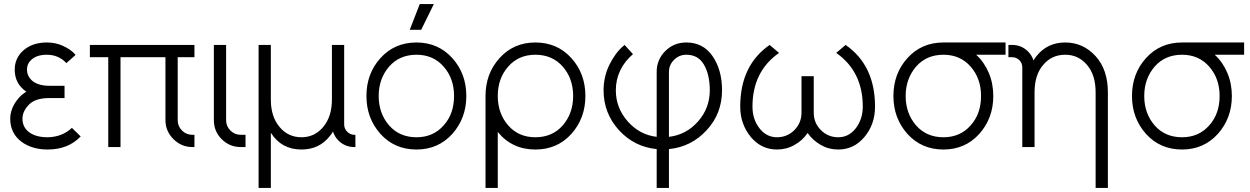

<svg xmlns="http://www.w3.org/2000/svg" viewBox="-20 -720 6120 940"><path d="M296 -300H223Q163 -300 134 -328Q112 -350 112 -379Q112 -408 134 -428Q161 -452 209 -452Q267 -452 305 -411L350 -451Q339 -465 323 -476Q307 -487 287 -496Q252 -512 209 -512Q138 -512 93 -472Q52 -434 52 -379Q52 -310 109 -271Q90 -260 76 -245Q62 -230 51 -212Q30 -176 30 -139Q30 -68 85 -26Q137 12 213 12Q314 12 375 -52L332 -94Q284 -49 213 -48Q154 -48 121 -74Q90 -98 90 -139Q90 -176 123 -209Q154 -240 223 -240H296Z M420 -500V-440H510V0H570V-440H790V-132Q790 -78 829 -39Q868 0 922 0H932V-60H922Q892 -60 871 -81Q850 -102 850 -132V-440H932V-500Z M1027 -500V-132Q1027 -77 1065 -39Q1104 0 1159 0H1182V-60H1159Q1129 -60 1108 -81Q1087 -102 1087 -132V-500Z M1456 12Q1543 12 1595 -54Q1599 -59 1603 -64.5Q1607 -70 1610 -76Q1614 -64 1620.5 -53Q1627 -42 1637 -32Q1669 0 1715 0H1720V-60H1715Q1695 -60 1680 -75Q1665 -90 1665 -110V-500H1605V-232Q1605 -149 1562 -98Q1520 -48 1456 -48Q1391 -48 1349 -98Q1306 -149 1306 -232V-500H1246V200H1306V-70Q1358 12 1456 12Z M2019 -512Q1912 -512 1843 -436Q1774 -360 1774 -250Q1774 -141 1843 -64Q1912 12 2019 12Q2125 12 2194 -64Q2263 -141 2263 -250Q2263 -360 2194 -436Q2125 -512 2019 -512ZM2019 -452Q2101 -452 2152 -394Q2203 -336 2203 -250Q2203 -207 2190.5 -171Q2178 -135 2152 -106Q2101 -48 2019 -48Q1936 -48 1885 -106Q1834 -165 1834 -250Q1834 -293 1847 -329Q1860 -365 1885 -394Q1936 -452 2019 -452ZM1986 -574H2042L2104 -700H2035Z M2601 -452Q2684 -452 2735 -394Q2786 -336 2786 -250Q2786 -165 2735 -106Q2684 -48 2601 -48Q2519 -48 2468 -106Q2417 -165 2417 -250Q2417 -336 2468 -394Q2519 -452 2601 -452ZM2601 -512Q2495 -512 2426 -436Q2357 -360 2357 -250V200H2417V-74Q2487 12 2601 12Q2708 12 2777 -64Q2846 -141 2846 -250Q2846 -360 2777 -436Q2708 -512 2601 -512Z M3340 -512Q3279 -512 3237 -470Q3195 -428 3195 -368V-50Q3111 -60 3053 -126Q2995 -192 2995 -278Q2995 -331 3017 -376Q3028 -399 3044 -419Q3060 -439 3079 -455L3038 -500Q3013 -480 2994.5 -454.5Q2976 -429 2962 -400Q2935 -342 2935 -278Q2935 -166 3010 -83Q3085 -1 3195 10V200H3255V10Q3365 -1 3440 -83Q3478 -124 3496.5 -173Q3515 -222 3515 -278Q3515 -329 3503 -371Q3491 -413 3468 -446Q3422 -512 3340 -512ZM3340 -452Q3398 -452 3426 -404Q3455 -355 3455 -278Q3455 -191 3398 -126Q3340 -60 3255 -50V-368Q3255 -402 3280 -427Q3305 -452 3340 -452Z M3748 -500Q3604 -400 3604 -198Q3604 -154 3617.5 -116.5Q3631 -79 3657 -48Q3708 12 3784 12Q3807 12 3828.5 6.5Q3850 1 3869 -10Q3889 -21 3905 -35.5Q3921 -50 3934 -69Q3947 -50 3963.5 -35.5Q3980 -21 3999 -10Q4037 12 4084 12Q4160 12 4211 -48Q4264 -110 4264 -198Q4264 -400 4120 -500L4074 -461Q4204 -370 4204 -198Q4204 -166 4195 -139.5Q4186 -113 4169 -91Q4135 -48 4084 -48Q4034 -48 3999 -83Q3964 -118 3964 -168V-347H3904V-168Q3904 -143 3895 -121.5Q3886 -100 3869 -83Q3834 -48 3784 -48Q3733 -48 3699 -91Q3664 -135 3664 -198Q3664 -370 3794 -461Z M4599 -512Q4492 -512 4423 -436Q4354 -360 4354 -250Q4354 -141 4423 -64Q4492 12 4599 12Q4705 12 4774 -64Q4843 -141 4843 -250Q4843 -280 4837.5 -308.5Q4832 -337 4821 -363Q4810 -389 4794.5 -411.5Q4779 -434 4759 -452H4903V-512ZM4599 -452Q4681 -452 4732 -394Q4783 -336 4783 -250Q4783 -207 4770.5 -171Q4758 -135 4732 -106Q4681 -48 4599 -48Q4516 -48 4465 -106Q4414 -165 4414 -250Q4414 -293 4427 -329Q4440 -365 4465 -394Q4516 -452 4599 -452Z M5404 200V-268Q5404 -323 5389 -367.5Q5374 -412 5344 -445Q5283 -512 5195 -512Q5108 -512 5055 -446Q5051 -441 5047 -435.5Q5043 -430 5040 -424Q5036 -436 5029.5 -447Q5023 -458 5013 -468Q4981 -500 4935 -500H4917V-440H4935Q4956 -440 4971 -425Q4985 -411 4985 -390V0H5003H5033H5045V-268Q5045 -353 5087 -402Q5129 -452 5195 -452Q5260 -452 5302 -402Q5344 -353 5344 -268V200Z M5767 -512Q5660 -512 5591 -436Q5522 -360 5522 -250Q5522 -141 5591 -64Q5660 12 5767 12Q5873 12 5942 -64Q6011 -141 6011 -250Q6011 -280 6005.5 -308.5Q6000 -337 5989 -363Q5978 -389 5962.5 -411.5Q5947 -434 5927 -452H6071V-512ZM5767 -452Q5849 -452 5900 -394Q5951 -336 5951 -250Q5951 -207 5938.5 -171Q5926 -135 5900 -106Q5849 -48 5767 -48Q5684 -48 5633 -106Q5582 -165 5582 -250Q5582 -293 5595 -329Q5608 -365 5633 -394Q5684 -452 5767 -452Z"/></svg>

Font: Unageo
Style: Light
Weight: 300
Designer: Richard Sepsi
Foundry: Richard Sepsi
Version: Version 2.000